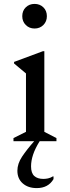

<svg xmlns="http://www.w3.org/2000/svg" viewBox="-20 -723 358 983"><path d="M157 -577Q130 -577 112 -595Q94 -613 94 -640Q94 -668 112 -685.5Q130 -703 157 -703Q184 -703 202 -685.5Q220 -668 220 -640Q220 -613 202 -595Q184 -577 157 -577ZM49 0V-16L113 -48V-347L52 -398V-406L200 -461H207V-48L269 -16V0H183Q160 37 149.5 68.5Q139 100 139 129Q139 163 155.5 178Q172 193 202 193Q213 193 225.5 190.5Q238 188 251 180H254V194Q227 240 168 240Q124 240 96.5 216Q69 192 69 151Q69 115 93 79Q117 43 155 0Z"/></svg>

Font: Spectral Medium
Style: Regular
Weight: 500
Designer: Jean-Baptiste Levee
Foundry: Production Type
Version: Version 2.001